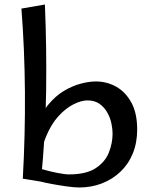

<svg xmlns="http://www.w3.org/2000/svg" viewBox="-20 -820 673 851"><path d="M331 11Q311 11 278 6.5Q245 2 212.5 -4Q180 -10 161 -15L112 -89Q133 -80 167 -70Q201 -60 234.5 -53.5Q268 -47 286 -47Q362 -47 404 -74.5Q446 -102 462.5 -144Q479 -186 479 -228Q479 -247 474 -272Q469 -297 456 -320.5Q443 -344 421.5 -359.5Q400 -375 367 -375Q341 -375 306.5 -358Q272 -341 239 -305Q206 -269 183 -212Q160 -155 156 -75L122 -113Q122 -197 141.5 -256.5Q161 -316 193.5 -355.5Q226 -395 264 -417.5Q302 -440 339 -449.5Q376 -459 405 -459Q453 -459 494.5 -436Q536 -413 562 -366Q588 -319 588 -246Q588 -187 568.5 -139.5Q549 -92 513.5 -58.5Q478 -25 431.5 -7Q385 11 331 11ZM161 -15 81 -28Q92 -222 90.5 -412Q89 -602 75 -782L179 -800Q187 -612 184.5 -417.5Q182 -223 161 -15Z"/></svg>

Font: Marhey Light Light
Style: Regular
Weight: 300
Version: Version 1.000